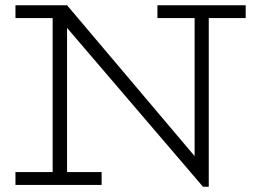

<svg xmlns="http://www.w3.org/2000/svg" viewBox="-20 -706 973 733"><path d="M755 7 162 -686H236L723 -110V-669H777V7ZM39 0V-49H368V0ZM181 -15V-686H236V-15ZM39 -637V-686H236L235 -637ZM581 -637V-686H918V-637Z"/></svg>

Font: BioRhyme Light
Style: Regular
Weight: 300
Designer: Aoife Mooney
Foundry: Aoife Mooney Type
Version: Version 1.600;gftools[0.9.33]